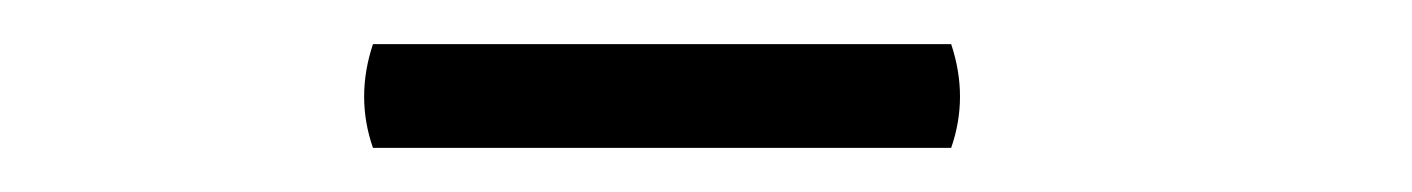

<svg xmlns="http://www.w3.org/2000/svg" viewBox="-20 -667 640 87"><path d="M149 -647H411Q419 -623 411 -600H149Q141 -623 149 -647Z"/></svg>

Font: Arima Thin Medium
Style: Regular
Weight: 500
Version: Version 1.100